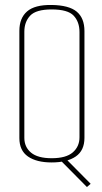

<svg xmlns="http://www.w3.org/2000/svg" viewBox="-20 -648 412 773"><path d="M188 6Q127 6 92.5 -18Q58 -42 58 -92V-524Q58 -575 89 -602Q120 -629 188 -628Q258 -627 289 -601Q320 -575 320 -523V-93Q320 -42 285 -18Q250 6 188 6ZM188 -11Q246 -11 273 -34.5Q300 -58 300 -95V-519Q300 -560 276.5 -585Q253 -610 188 -610Q125 -610 101.5 -585Q78 -560 78 -520V-93Q78 -56 105 -33.5Q132 -11 188 -11ZM330 105 226 0 240 -14 345 92Z"/></svg>

Font: Smooch Sans Thin Thin
Style: Regular
Weight: 250
Version: Version 1.010